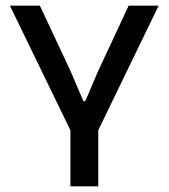

<svg xmlns="http://www.w3.org/2000/svg" viewBox="-20 -659 596 679"><path d="M321.5 -186H235L15 -639H121L230 -406.5L275 -301H281.5L326.5 -406.5L435 -639H541ZM327.5 0H229V-279H327.5Z"/></svg>

Font: Anek Devanagari Medium
Style: Regular
Weight: 500
Designer: Kailash Malviya (Devanagari) & Yesha Goshar (Latin)
Foundry: Ek Type
Version: Version 1.003